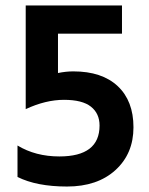

<svg xmlns="http://www.w3.org/2000/svg" viewBox="-20 -675 544 702"><path d="M44 -28V-143Q110 -103 197 -103Q344 -103 344 -216Q344 -260 312.5 -285Q281 -310 214 -310Q147 -310 74 -276V-655H426V-552H192V-408Q221 -414 248 -414Q353 -414 410.5 -360Q468 -306 468 -209.5Q468 -113 402 -53Q336 7 225 7Q114 7 44 -28Z"/></svg>

Font: Hind Colombo SemiBold
Style: Regular
Weight: 600
Designer: Jyotish Sonowal, Aditi Pimprikar
Foundry: Indian Type Foundry
Version: Version 1.000;PS 1.0;hotconv 1.0.86;makeotf.lib2.5.63406; tt